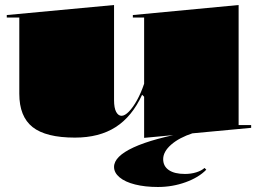

<svg xmlns="http://www.w3.org/2000/svg" viewBox="-20 -535 1032 766"><path d="M279 14Q163 14 110 -28Q57 -70 57 -161V-465H7V-475L435 -515V-136Q435 -104 443.5 -88.5Q452 -73 465 -73Q478 -73 494.5 -90Q511 -107 527 -136Q543 -165 555 -201V-465H510V-475L932 -515V-36H982V-25L555 15V-149L547 -157Q507 -70 441.5 -28Q376 14 279 14ZM750 -4Q695 14 663 42Q631 70 631 100Q631 128 653.5 143.5Q676 159 718 159Q742 159 763 152.5Q784 146 796 135L803 142Q773 173 720.5 192Q668 211 610 211Q559 211 519 201Q479 191 457 172.5Q435 154 435 131Q435 89 513 53Q591 17 743 -10Z"/></svg>

Font: Kalnia SemiExpanded
Style: Bold
Weight: 700
Width: 6
Designer: Frida Medrano
Foundry: Frida Medrano
Version: Version 1.105